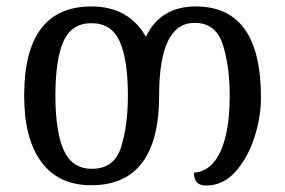

<svg xmlns="http://www.w3.org/2000/svg" viewBox="-20 -566 885 596"><path d="M263 9Q474 9 474 -270Q474 -495 584 -495Q650 -495 671.5 -428Q693 -361 693 -269Q693 -158 664.5 -96Q636 -34 582 -30Q582 10 619 10Q672 10 710 -32Q748 -74 769 -137.5Q790 -201 790 -264Q790 -546 588 -546Q478 -546 433 -452Q379 -546 264 -546Q55 -546 55 -269Q55 -135 108.5 -63Q162 9 263 9ZM265 -42Q204 -42 178 -99.5Q152 -157 152 -269Q152 -381 177 -437.5Q202 -494 264 -494Q326 -494 351.5 -437.5Q377 -381 377 -270Q377 -177 356 -109.5Q335 -42 265 -42Z"/></svg>

Font: Noto Serif Georgian
Style: Regular
Weight: 400
Designer: Monotype Design Team
Foundry: Monotype Imaging Inc.
Version: Version 1.901